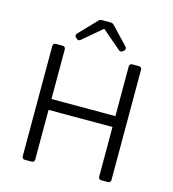

<svg xmlns="http://www.w3.org/2000/svg" viewBox="-118 -904 899 1000"><g transform="rotate(15 332.0 -403.5)"><path d="M290 -798.8 200.2 -705.1C193.4 -697.3 194.3 -689.5 202.1 -682.6L207 -678.7C214.8 -671.9 220.7 -672.9 228.5 -679.7L329.1 -764.6H333L433.6 -678.7C441.4 -671.9 448.2 -672.9 455.1 -678.7L460 -682.6C467.8 -689.5 468.8 -697.3 461.9 -705.1L373 -798.8C368.2 -804.7 361.3 -806.6 353.5 -806.6H309.6C301.8 -806.6 294.9 -804.7 290 -798.8ZM92.8 -609.4V-15.6C92.8 -5.9 98.6 0 108.4 0H144.5C154.3 0 160.2 -5.9 160.2 -15.6V-283.2H504.9V-15.6C504.9 -5.9 510.7 0 520.5 0H555.7C565.4 0 571.3 -5.9 571.3 -15.6V-609.4C571.3 -619.1 565.4 -625 555.7 -625H520.5C510.7 -625 504.9 -619.1 504.9 -609.4V-341.8H160.2V-609.4C160.2 -619.1 154.3 -625 144.5 -625H108.4C98.6 -625 92.8 -619.1 92.8 -609.4Z"/></g></svg>

Font: Ed Sans Neue Light
Style: Regular
Weight: 300
Designer: Stephen Hutchings
Version: Version 1.004;PS 001.004;hotconv 1.0.88;makeotf.lib2.5.64775